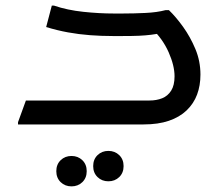

<svg xmlns="http://www.w3.org/2000/svg" viewBox="-20 -442 792 682"><path d="M44 -8 72 -85H511Q536 -85 556 -93Q576 -101 588 -120Q600 -139 600 -171Q600 -209 579 -256.5Q558 -304 518 -342L567 -327Q537 -321 516.5 -318.5Q496 -316 474 -315Q452 -314 416 -314H380Q340 -314 300 -317Q260 -320 221.5 -327Q183 -334 144 -346L164 -422H172Q219 -406 276 -400Q333 -394 384 -394H416Q455 -394 496.5 -396Q538 -398 568 -406H580Q605 -382 630.5 -346.5Q656 -311 674 -268Q692 -225 692 -177Q692 -138 680 -106Q668 -74 643 -50Q618 -26 580 -13Q542 0 490 0H44ZM311 148Q311 124 326.5 109Q342 94 365 94Q388 94 403.5 109Q419 124 419 148Q419 172 403.5 187Q388 202 365 202Q342 202 326.5 187Q311 172 311 148ZM180 166Q180 142 195.5 127Q211 112 234 112Q257 112 272.5 127Q288 142 288 166Q288 190 272.5 205Q257 220 234 220Q211 220 195.5 205Q180 190 180 166Z"/></svg>

Font: Kufam
Style: Regular
Weight: 400
Designer: Wael Morcos, Artur Schmal
Foundry: Original Type
Version: Version 1.301; ttfautohint (v1.8.3)